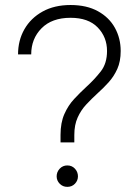

<svg xmlns="http://www.w3.org/2000/svg" viewBox="-20 -732 560 766"><path d="M221.5 -164V-194Q221.5 -242.5 236.8 -277Q252 -311.5 275.8 -337Q299.5 -362.5 324.5 -385.5Q357 -415 382 -447Q407 -479 407 -528.5Q407 -584 369.8 -622.5Q332.5 -661 261.5 -661Q187 -661 145.8 -619.2Q104.5 -577.5 104.5 -515H52Q52 -571 77.5 -615.5Q103 -660 150 -686Q197 -712 261.5 -712Q326 -712 370.8 -687.2Q415.5 -662.5 438.5 -620.8Q461.5 -579 461.5 -528.5Q461.5 -487 448 -457Q434.5 -427 413.5 -403.8Q392.5 -380.5 369 -359.5Q345.5 -338 324.2 -315.2Q303 -292.5 289.8 -263.2Q276.5 -234 276.5 -193.5V-164ZM248.5 13.5Q230.5 13.5 218.2 1Q206 -11.5 206 -28.5Q206 -46 218.2 -59Q230.5 -72 248.5 -72Q267 -72 279 -59Q291 -46 291 -28.5Q291 -11.5 279 1Q267 13.5 248.5 13.5Z"/></svg>

Font: Overpass ExtraLight
Style: Regular
Weight: 250
Designer: Delve Withrington, Dave Bailey, Thomas Jockin
Foundry: Delve Fonts LLC
Version: Version 4.000